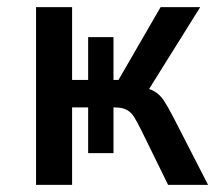

<svg xmlns="http://www.w3.org/2000/svg" viewBox="-20 -518 620 538"><path d="M81 0V-498H182V-294H227V-414H298V-294H312L430 -498H541L388 -253L368 -276Q398 -271 413.5 -261.5Q429 -252 440 -235Q451 -218 466 -189L563 0H451L375 -155Q365 -175 356.5 -189Q348 -203 335.5 -210Q323 -217 301 -217H289L298 -234V-89H227V-217H182V0Z"/></svg>

Font: Nunito Sans 7pt Condensed SemiBold
Style: Regular
Weight: 600
Width: 3
Designer: Vernon Adams
Foundry: Vernon Adams
Version: Version 3.101;gftools[0.9.27]